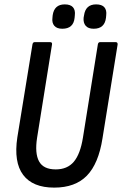

<svg xmlns="http://www.w3.org/2000/svg" viewBox="-20 -847 556 875"><path d="M227 8Q129 8 85.5 -50Q42 -108 59 -221L128 -645Q130 -655 138 -655H208Q219 -655 217 -644L149 -219Q138 -148 158 -111.5Q178 -75 234 -75Q287 -75 316.5 -110Q346 -145 358 -220L426 -645Q428 -655 436 -655H507Q517 -655 516 -644L447 -216Q429 -101 376 -46.5Q323 8 227 8ZM407 -716Q382 -716 370.5 -729.5Q359 -743 361 -766L363 -777Q370 -827 418 -827Q444 -827 455.5 -814Q467 -801 464 -777L463 -766Q457 -716 407 -716ZM264 -716Q239 -716 227.5 -729.5Q216 -743 219 -766L220 -777Q227 -827 275 -827Q301 -827 312.5 -814Q324 -801 321 -777L320 -766Q315 -716 264 -716Z"/></svg>

Font: Sofia Sans Condensed SemiBold
Style: Italic
Weight: 600
Italic angle: -9°
Version: Version 4.100